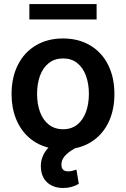

<svg xmlns="http://www.w3.org/2000/svg" viewBox="-20 -727 622 948"><path d="M418.9 -263.7Q418.9 -313 404.5 -352.8Q390.1 -392.6 361.6 -415.5Q333 -438.5 292 -438.5Q250 -438.5 220.9 -415.5Q191.9 -392.6 177.5 -353Q163.1 -313.5 163.1 -263.7Q163.1 -213.9 177.5 -174.3Q191.9 -134.8 220.9 -111.8Q250 -88.9 292 -88.9Q333 -88.9 361.6 -111.8Q390.1 -134.8 404.5 -174.3Q418.9 -213.9 418.9 -263.7ZM182.6 109.4Q181.6 103.5 181.6 92.8Q181.6 68.4 190.9 45.2Q200.2 22 219.2 2Q163.1 -12.2 122.1 -48.8Q81.1 -85.4 59.1 -140.1Q37.1 -194.8 37.1 -262.7Q37.1 -344.7 68.4 -406.7Q99.6 -468.8 157.2 -502.9Q214.8 -537.1 291 -537.1Q367.7 -537.1 425.3 -502.9Q482.9 -468.8 513.9 -406.7Q544.9 -344.7 544.9 -262.7Q544.9 -191.9 521.5 -135.7Q498 -79.6 453.9 -43.2Q409.7 -6.8 349.6 5.4Q317.9 23.4 300.5 42.7Q283.2 62 283.2 85Q283.2 102.1 291.3 110.6Q299.3 119.1 317.4 119.1Q328.1 119.1 338.9 116Q349.6 112.8 357.4 110.4L369.1 180.7Q334.5 201.2 292 201.2Q246.6 201.2 217 177.2Q187.5 153.3 182.6 109.4ZM457 -630.9H125V-707H457Z"/></svg>

Font: Pretendard SemiBold
Style: Regular
Weight: 600
Designer: Base glyphs from Inter by Rasmus Andersson; Hangeul glyphs from Noto Sans CJK(Source Han Sans) by Jang Soo-young and Kan
Foundry: Kil Hyung-jin
Version: Version 1.309